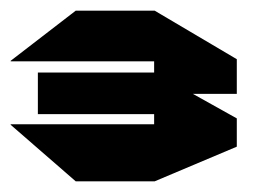

<svg xmlns="http://www.w3.org/2000/svg" viewBox="-25 -814 504 360"><path d="M117 -474 -5 -580V-581H264V-474ZM46 -600V-678H264V-600ZM-5 -699V-700L117 -794H264V-699ZM264 -638V-794H265L419 -703V-638ZM264 -474V-678H265L419 -592V-539L265 -474Z"/></svg>

Font: Foldit Black
Style: Regular
Weight: 900
Version: Version 1.003